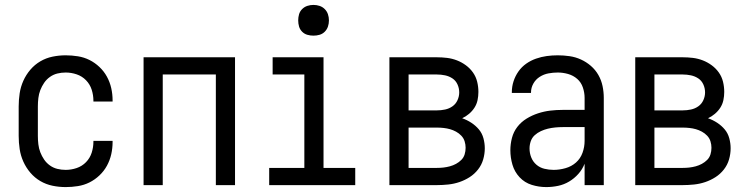

<svg xmlns="http://www.w3.org/2000/svg" viewBox="-20 -753 3040 781"><path d="M247 8Q220 8 193.5 2.5Q167 -3 144 -16.5Q121 -30 103.5 -50.5Q86 -71 75 -95.5Q64 -120 60 -146.5Q56 -173 56 -200V-320Q56 -347 60 -373.5Q64 -400 75 -424.5Q86 -449 103.5 -469.5Q121 -490 144 -503.5Q167 -517 193.5 -522.5Q220 -528 247 -528Q272 -528 297 -524Q322 -520 344 -509Q366 -498 384.5 -480.5Q403 -463 415 -441Q427 -419 432.5 -394.5Q438 -370 438 -345V-340H360V-343Q360 -366 353 -388Q346 -410 330 -426.5Q314 -443 292 -450.5Q270 -458 247 -458Q230 -458 213.5 -454Q197 -450 183 -440Q169 -430 159.5 -416Q150 -402 144 -386.5Q138 -371 136 -354Q134 -337 134 -320V-200Q134 -183 136 -166Q138 -149 144 -133.5Q150 -118 159.5 -104Q169 -90 183 -80Q197 -70 213.5 -66Q230 -62 247 -62Q270 -62 292 -69.5Q314 -77 330 -93.5Q346 -110 353 -132Q360 -154 360 -177V-180H438V-175Q438 -150 432.5 -125.5Q427 -101 415 -79Q403 -57 384.5 -39.5Q366 -22 344 -11Q322 0 297 4Q272 8 247 8Z M564 0V-520H936V0H858V-450H642V0Z M1075 0V-70H1218V-450H1089V-520H1296V-70H1425V0ZM1255 -608Q1242 -608 1230 -611.5Q1218 -615 1209 -624Q1200 -633 1196.5 -645Q1193 -657 1193 -670Q1193 -683 1196.5 -695Q1200 -707 1209 -716Q1218 -725 1230 -729Q1242 -733 1255 -733Q1268 -733 1280 -729Q1292 -725 1301 -716Q1310 -707 1314 -695Q1318 -683 1318 -670Q1318 -657 1314 -645Q1310 -633 1301 -624Q1292 -615 1280 -611.5Q1268 -608 1255 -608Z M1757 0H1564V-520H1757Q1778 -520 1798.5 -517.5Q1819 -515 1838.5 -507.5Q1858 -500 1875 -487.5Q1892 -475 1904 -458Q1916 -441 1921 -420.5Q1926 -400 1926 -379Q1926 -362 1922.5 -345.5Q1919 -329 1910 -315Q1901 -301 1888 -290Q1875 -279 1860 -272Q1880 -265 1897.5 -253.5Q1915 -242 1928 -226.5Q1941 -211 1946.5 -190.5Q1952 -170 1952 -150Q1952 -127 1945.5 -104.5Q1939 -82 1924.5 -63.5Q1910 -45 1890.5 -32.5Q1871 -20 1849 -12.5Q1827 -5 1803.5 -2.5Q1780 0 1757 0ZM1642 -304H1757Q1774 -304 1790.5 -307.5Q1807 -311 1820.5 -320.5Q1834 -330 1841 -345.5Q1848 -361 1848 -377Q1848 -394 1841 -409.5Q1834 -425 1820.5 -434Q1807 -443 1790.5 -446.5Q1774 -450 1757 -450H1642ZM1642 -70H1757Q1771 -70 1784 -71.5Q1797 -73 1810 -76.5Q1823 -80 1835 -86.5Q1847 -93 1856.5 -102.5Q1866 -112 1870 -125Q1874 -138 1874 -152Q1874 -165 1870 -178Q1866 -191 1856.5 -201Q1847 -211 1835 -217.5Q1823 -224 1810.5 -227.5Q1798 -231 1784.5 -232.5Q1771 -234 1757 -234H1642Z M2202 8Q2172 8 2143 -1Q2114 -10 2093.5 -32Q2073 -54 2064.5 -83Q2056 -112 2056 -142Q2056 -167 2062.5 -192Q2069 -217 2084.5 -237Q2100 -257 2122 -270.5Q2144 -284 2168.5 -292Q2193 -300 2218 -303Q2243 -306 2269 -306H2358V-355Q2358 -376 2351 -397Q2344 -418 2328 -432Q2312 -446 2291 -452Q2270 -458 2249 -458Q2230 -458 2211 -454.5Q2192 -451 2175.5 -440.5Q2159 -430 2149.5 -413Q2140 -396 2140 -377V-375H2062V-378Q2062 -401 2069 -422.5Q2076 -444 2089 -462.5Q2102 -481 2120.5 -494Q2139 -507 2160.5 -514.5Q2182 -522 2204 -525Q2226 -528 2249 -528Q2273 -528 2297 -524.5Q2321 -521 2343 -511Q2365 -501 2383.5 -485Q2402 -469 2414 -448Q2426 -427 2431 -403Q2436 -379 2436 -355V0H2358V-87Q2349 -64 2332.5 -45.5Q2316 -27 2295 -14.5Q2274 -2 2250 3Q2226 8 2202 8ZM2232 -62Q2256 -62 2280.5 -69Q2305 -76 2323 -92Q2341 -108 2349.5 -131.5Q2358 -155 2358 -180V-236H2269Q2254 -236 2238.5 -234.5Q2223 -233 2208.5 -229.5Q2194 -226 2180 -219.5Q2166 -213 2155 -203Q2144 -193 2139 -178.5Q2134 -164 2134 -149Q2134 -130 2141 -112.5Q2148 -95 2162 -83Q2176 -71 2194.5 -66.5Q2213 -62 2232 -62Z M2757 0H2564V-520H2757Q2778 -520 2798.5 -517.5Q2819 -515 2838.5 -507.5Q2858 -500 2875 -487.5Q2892 -475 2904 -458Q2916 -441 2921 -420.5Q2926 -400 2926 -379Q2926 -362 2922.5 -345.5Q2919 -329 2910 -315Q2901 -301 2888 -290Q2875 -279 2860 -272Q2880 -265 2897.5 -253.5Q2915 -242 2928 -226.5Q2941 -211 2946.5 -190.5Q2952 -170 2952 -150Q2952 -127 2945.5 -104.5Q2939 -82 2924.5 -63.5Q2910 -45 2890.5 -32.5Q2871 -20 2849 -12.5Q2827 -5 2803.5 -2.5Q2780 0 2757 0ZM2642 -304H2757Q2774 -304 2790.5 -307.5Q2807 -311 2820.5 -320.5Q2834 -330 2841 -345.5Q2848 -361 2848 -377Q2848 -394 2841 -409.5Q2834 -425 2820.5 -434Q2807 -443 2790.5 -446.5Q2774 -450 2757 -450H2642ZM2642 -70H2757Q2771 -70 2784 -71.5Q2797 -73 2810 -76.5Q2823 -80 2835 -86.5Q2847 -93 2856.5 -102.5Q2866 -112 2870 -125Q2874 -138 2874 -152Q2874 -165 2870 -178Q2866 -191 2856.5 -201Q2847 -211 2835 -217.5Q2823 -224 2810.5 -227.5Q2798 -231 2784.5 -232.5Q2771 -234 2757 -234H2642Z"/></svg>

Font: Iosevka Term
Style: Regular
Weight: 400
Monospace: yes
Designer: Belleve Invis
Foundry: Belleve Invis
Version: Version 30.0.1